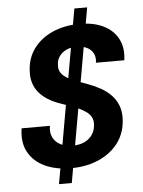

<svg xmlns="http://www.w3.org/2000/svg" viewBox="-59 -838 723 972"><g transform="rotate(-5 302.5 -352.5)"><path d="M201 87 356 -792H421L266 87ZM269 12Q193 12 137 -14Q81 -40 53.5 -89.5Q26 -139 37 -211H181Q175 -178 187 -153Q199 -128 225 -114.5Q251 -101 286 -101Q322 -101 348 -113.5Q374 -126 388.5 -148.5Q403 -171 404 -200Q405 -221 396.5 -236.5Q388 -252 372 -263.5Q356 -275 335.5 -284.5Q315 -294 290.5 -302.5Q266 -311 241 -320Q172 -344 136.5 -386.5Q101 -429 103 -489Q104 -557 139.5 -607Q175 -657 236.5 -684.5Q298 -712 375 -712Q445 -712 495 -688Q545 -664 569.5 -618.5Q594 -573 585 -509H441Q445 -536 435 -556Q425 -576 403 -587Q381 -598 352 -598Q322 -599 298.5 -588Q275 -577 261.5 -557.5Q248 -538 248 -512Q247 -494 254 -480.5Q261 -467 274 -456.5Q287 -446 305.5 -437.5Q324 -429 346 -421Q368 -413 392 -404Q425 -392 454.5 -375.5Q484 -359 506 -336.5Q528 -314 540 -284.5Q552 -255 551 -217Q549 -148 513 -97Q477 -46 413.5 -17Q350 12 269 12Z"/></g></svg>

Font: DM Sans 18pt
Style: Bold Italic
Weight: 700
Italic angle: -10°
Designer: Colophon Foundry, Jonny Pinhorn
Foundry: Colophon Foundry
Version: Version 4.004;gftools[0.9.30]